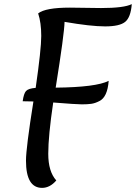

<svg xmlns="http://www.w3.org/2000/svg" viewBox="-20 -904 659 931"><path d="M319 -867 470 -865Q581 -865 619 -884Q614 -820 587 -798Q560 -776 490 -776Q420 -776 293 -798Q292 -741 250 -479Q446 -481 507 -512Q501 -433 462 -414Q441 -403 422 -400.5Q403 -398 376.5 -398Q350 -398 238 -407Q214 -245 214 -158.5Q214 -72 253 -29Q222 7 184 7Q106 7 106 -125Q106 -186 142 -412Q126 -413 90 -413Q95 -450 106 -462.5Q117 -475 153 -478Q180 -665 180 -729.5Q180 -794 165 -839Q200 -867 319 -867Z"/></svg>

Font: Paprika
Style: Regular
Weight: 400
Designer: Eduardo Rodriguez Tunni
Foundry: Eduardo Rodriguez Tunni
Version: Version 1.001